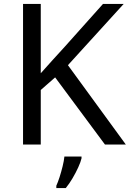

<svg xmlns="http://www.w3.org/2000/svg" viewBox="-20 -734 659 975"><path d="M619 0H513L260 -341L187 -277V0H97V-714H187V-362Q217 -396 248 -430Q279 -464 310 -498L503 -714H608L325 -403ZM394 70Q390 88 377.5 115.5Q365 143 348.5 171Q332 199 314 221H266V209Q274 192 282.5 165.5Q291 139 298 110.5Q305 82 307 61H394Z"/></svg>

Font: Noto Sans Balinese
Style: Regular
Weight: 400
Designer: Aditya Bayu, David Williams
Foundry: David Williams
Version: Version 2.003